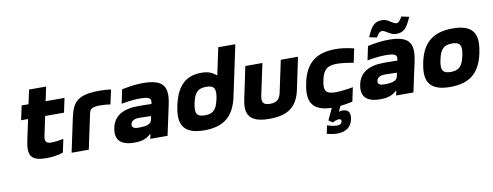

<svg xmlns="http://www.w3.org/2000/svg" viewBox="-74 -1100 4459 1738"><g transform="rotate(-10 2156.0 -231.5)"><path d="M341 -123C298 -123 283 -146 293 -191L331 -369H504L532 -500H358L386 -630H229L201 -500H138L110 -369H174L134 -183C102 -35 141 9 281 9C330 9 387 0 431 -14L457 -136C410 -127 380 -123 341 -123Z M841 -377C860 -377 899 -375 931 -369L960 -502C928 -507 894 -509 859 -509C662 -509 607 -459 576 -315L509 0H667L734 -315C743 -359 755 -377 841 -377Z M1251 -509C1189 -509 1137 -501 1059 -486L1032 -358C1092 -369 1150 -376 1197 -376C1290 -376 1309 -361 1299 -317L1298 -309C1241 -311 1199 -311 1177 -311C1033 -311 951 -260 929 -156C906 -46 959 9 1089 9C1144 9 1196 -3 1236 -42H1241L1232 0H1391L1451 -280C1485 -443 1437 -509 1251 -509ZM1088 -161C1094 -189 1121 -205 1164 -205C1183 -205 1223 -204 1275 -202L1269 -172C1261 -135 1234 -118 1145 -118C1102 -118 1082 -131 1088 -161Z M1526 -256 1524 -244C1486 -66 1556 9 1730 9C1904 9 2002 -66 2040 -244L2139 -710H1982L1930 -464H1923C1901 -481 1869 -509 1792 -509C1655 -509 1566 -440 1526 -256ZM1683 -248 1684 -252C1704 -348 1740 -376 1812 -376C1884 -376 1905 -347 1885 -252L1884 -248C1864 -153 1830 -124 1758 -124C1686 -124 1662 -152 1683 -248Z M2132 -205C2100 -56 2156 9 2328 9C2498 9 2584 -56 2616 -205L2678 -500H2520L2458 -209C2446 -150 2417 -124 2356 -124C2295 -124 2277 -150 2289 -209L2351 -500H2194Z M2710 -256 2708 -244C2671 -70 2735 4 2899 9L2849 116L2886 141C2910 128 2927 122 2944 122C2960 122 2968 130 2965 145C2961 164 2946 175 2921 175C2897 175 2858 168 2829 157L2813 232C2845 242 2886 247 2906 247C2987 247 3037 212 3052 143C3065 80 3043 49 2989 49C2977 49 2967 52 2957 54L2979 5C3013 2 3050 -5 3092 -14L3119 -142C3078 -134 3000 -124 2960 -124C2874 -124 2846 -151 2867 -248L2868 -252C2888 -349 2928 -376 3014 -376C3054 -376 3128 -366 3165 -358L3192 -486C3130 -501 3077 -509 3026 -509C2849 -509 2749 -436 2710 -256Z M3511 -509C3449 -509 3397 -501 3319 -486L3292 -358C3352 -369 3410 -376 3457 -376C3550 -376 3569 -361 3559 -317L3558 -309C3501 -311 3459 -311 3437 -311C3293 -311 3211 -260 3189 -156C3166 -46 3219 9 3349 9C3404 9 3456 -3 3496 -42H3501L3492 0H3651L3711 -280C3745 -443 3697 -509 3511 -509ZM3343 -562 3411 -547C3438 -589 3448 -597 3465 -597C3501 -597 3535 -549 3589 -549C3663 -549 3690 -584 3732 -681L3663 -696C3635 -651 3625 -644 3610 -644C3573 -644 3542 -694 3486 -694C3423 -694 3389 -672 3343 -562ZM3348 -161C3354 -189 3381 -205 3424 -205C3443 -205 3483 -204 3535 -202L3529 -172C3521 -135 3494 -118 3405 -118C3362 -118 3342 -131 3348 -161Z M3786 -256 3784 -244C3746 -66 3816 9 3989 9C4164 9 4262 -66 4300 -244L4302 -256C4340 -434 4274 -509 4099 -509C3926 -509 3824 -434 3786 -256ZM3943 -248 3944 -252C3964 -348 4000 -376 4071 -376C4143 -376 4165 -347 4145 -252L4144 -248C4124 -153 4089 -124 4017 -124C3946 -124 3922 -152 3943 -248Z"/></g></svg>

Font: LT Wave Text Black Italic
Style: Regular
Weight: 900
Designer: Daniel Lyons
Version: Version 2.5 (Glyphs App)